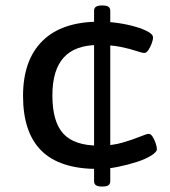

<svg xmlns="http://www.w3.org/2000/svg" viewBox="-20 -609 620 700"><path d="M350 71Q323 71 323 52V-570Q323 -589 350 -589H355Q382 -589 382 -570V52Q382 71 355 71ZM337 7Q198 7 131 -59.5Q64 -126 64 -259Q64 -390 135 -460Q206 -530 343 -530Q376 -530 410.5 -525Q445 -520 474 -511.5Q503 -503 520.5 -493Q538 -483 538 -473Q538 -464 533 -450.5Q528 -437 521 -426.5Q514 -416 506 -416Q498 -416 476 -423.5Q454 -431 420 -438Q386 -445 339 -445Q254 -445 212.5 -399.5Q171 -354 171 -261Q171 -165 211 -121.5Q251 -78 341 -78Q389 -78 426.5 -89Q464 -100 489.5 -110.5Q515 -121 522 -121Q530 -121 536.5 -110.5Q543 -100 547.5 -87Q552 -74 552 -65Q552 -55 531.5 -42Q511 -29 478.5 -18.5Q446 -8 409 -0.5Q372 7 337 7Z"/></svg>

Font: Asap Expanded Medium
Style: Regular
Weight: 500
Width: 7
Designer: Pablo Cosgaya
Foundry: Omnibus-Type
Version: Version 3.001